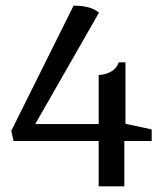

<svg xmlns="http://www.w3.org/2000/svg" viewBox="-20 -662 578 681"><path d="M330 -222V-396Q356 -397 375.5 -409Q395 -421 401 -441H425V-223L518 -203V-162H421V-1H330V-162H28L20 -198L241 -642Q303 -642 331 -617L105 -222Z"/></svg>

Font: Cambo
Style: Regular
Weight: 400
Designer: Carolina Giovagnoli, Andres Torresi
Foundry: Carolina Giovagnoli, Andres Torresi
Version: Version 2.001